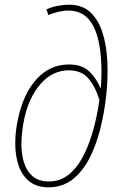

<svg xmlns="http://www.w3.org/2000/svg" viewBox="-20 -789 510 819"><path d="M187 10Q137 10 105.5 -15Q74 -40 59.5 -82.5Q45 -125 45 -177Q45 -229 57 -283Q80 -390 136.5 -452Q193 -514 274 -514Q331 -514 362 -483Q393 -452 408 -414H410Q411 -427 412 -445.5Q413 -464 413 -484Q412 -614 377.5 -679Q343 -744 272 -744Q252 -744 228.5 -738.5Q205 -733 186 -725L178 -749Q200 -759 226 -764Q252 -769 274 -769Q331 -769 365.5 -736.5Q400 -704 417 -650.5Q434 -597 437.5 -532.5Q441 -468 435 -402Q429 -336 417 -280Q401 -199 371 -133Q341 -67 295.5 -28.5Q250 10 187 10ZM189 -15Q239 -15 276 -46.5Q313 -78 338.5 -130Q364 -182 380 -243Q396 -304 404 -362Q389 -415 359 -452Q329 -489 274 -489Q204 -489 153.5 -431.5Q103 -374 83 -280Q73 -231 71.5 -184Q70 -137 81.5 -98.5Q93 -60 119 -37.5Q145 -15 189 -15Z"/></svg>

Font: Noto Sans SemiCondensed Thin
Style: Italic
Weight: 100
Width: 4
Italic angle: -12°
Designer: Monotype Design Team
Foundry: Monotype Imaging Inc.
Version: Version 2.013; ttfautohint (v1.8.4.7-5d5b)